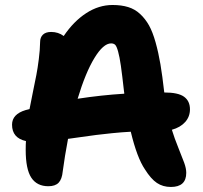

<svg xmlns="http://www.w3.org/2000/svg" viewBox="-20 -763 807 762"><path d="M658.2 -21Q626.5 -21 602.8 -36.9Q579.1 -52.7 555.2 -90.8Q523.9 -136.7 499 -240.2Q463.4 -238.3 424.6 -234.4Q385.7 -230.5 362.8 -227.5Q339.8 -224.6 300.8 -219Q261.7 -213.4 250 -211.9Q236.8 -142.1 229 -83Q226.1 -51.8 212.6 -37.8Q199.2 -23.9 171.9 -23.9Q126.5 -23.9 104.2 -57.9Q82 -91.8 82 -168Q82 -190.9 83 -203.1Q27.8 -215.3 27.8 -268.1Q27.8 -310.1 82 -326.2Q84.5 -326.7 89.6 -328.1Q94.7 -329.6 97.2 -330.1Q101.6 -354 110.4 -396.7Q119.1 -439.5 124.3 -465.6Q129.4 -491.7 134 -528.3Q138.7 -564.9 139.2 -596.2Q139.2 -614.7 150.4 -625.5Q161.6 -636.2 183.1 -636.2Q211.4 -636.2 232.9 -620.1Q272.5 -678.7 322.3 -710.9Q372.1 -743.2 426.8 -743.2Q461.9 -743.2 488.8 -734.9Q515.6 -726.6 536.1 -707.5Q556.6 -688.5 571.3 -662.4Q585.9 -636.2 597.4 -595.2Q608.9 -554.2 616.7 -508.1Q624.5 -461.9 631.8 -397V-396Q687.5 -396 710.7 -378.9Q733.9 -361.8 733.9 -329.1Q733.9 -299.8 714.8 -278.6Q695.8 -257.3 662.1 -248Q672.4 -214.4 687.5 -177.2Q702.6 -140.1 710.9 -117.4Q719.2 -94.7 719.2 -77.1Q719.2 -21 658.2 -21ZM420.9 -590.8Q390.1 -590.8 354.7 -532.7Q319.3 -474.6 288.1 -371.1Q383.8 -385.7 473.1 -391.1Q473.1 -397 472.2 -399.9Q464.8 -466.3 459.7 -502Q454.6 -537.6 448.7 -558.6Q442.9 -579.6 437 -585.2Q431.2 -590.8 420.9 -590.8Z"/></svg>

Font: Shantell Sans Bouncy
Style: Bold
Weight: 700
Designer: Stephen Nixon, Anya Danilova, Shantell Martin
Foundry: Arrow Type
Version: Version 1.006;[9816181b4]